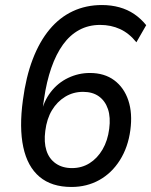

<svg xmlns="http://www.w3.org/2000/svg" viewBox="-20 -734 601 763"><path d="M264 9Q185 9 137 -31.5Q89 -72 72.5 -149.5Q56 -227 71 -336Q83 -428 110 -498.5Q137 -569 177 -617Q217 -665 269.5 -689.5Q322 -714 385 -714Q422 -714 454.5 -705Q487 -696 513.5 -678Q540 -660 561 -634L522 -566Q493 -602 457 -618.5Q421 -635 378 -635Q332 -635 295 -615Q258 -595 230.5 -557Q203 -519 184 -464.5Q165 -410 155 -341L146 -279H142Q153 -331 181.5 -368Q210 -405 251 -424.5Q292 -444 337 -444Q395 -444 434 -415Q473 -386 490 -335Q507 -284 498 -217Q489 -149 456.5 -97.5Q424 -46 374.5 -18.5Q325 9 264 9ZM266 -66Q305 -66 336 -85.5Q367 -105 387.5 -140Q408 -175 414 -222Q420 -268 409 -300.5Q398 -333 373 -351Q348 -369 310 -369Q271 -369 239 -349.5Q207 -330 186.5 -296Q166 -262 160 -214Q154 -169 164.5 -136Q175 -103 201.5 -84.5Q228 -66 266 -66Z"/></svg>

Font: Nunito Sans 10pt SemiCondensed Medium
Style: Italic
Weight: 500
Width: 4
Italic angle: -9°
Designer: Vernon Adams
Foundry: Vernon Adams
Version: Version 3.101;gftools[0.9.27]